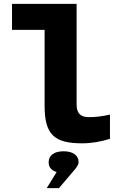

<svg xmlns="http://www.w3.org/2000/svg" viewBox="-20 -730 640 990"><path d="M438 -126C393 -126 375 -148 375 -192V-710H42V-576H210V-184C210 -35 261 9 404 9C453 9 501 0 547 -14V-139C504 -130 476 -126 438 -126ZM221 240H284L359 152C376 132 385 120 385 107V105C385 72 357 50 308 50C258 50 231 72 231 106V108C231 132 245 149 272 157Z"/></svg>

Font: LT Wave Mono Black
Style: Regular
Weight: 900
Designer: Daniel Lyons
Version: Version 2.5 (Glyphs App)